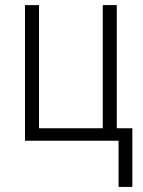

<svg xmlns="http://www.w3.org/2000/svg" viewBox="-20 -552 561 753"><path d="M499 181H445V0H78V-532H133V-49H383V-532H438V-49H499Z"/></svg>

Font: Noto Sans UI SemiCondensed Light
Style: Regular
Weight: 300
Width: 4
Designer: Monotype Design Team
Foundry: Monotype Imaging Inc.
Version: Version 1.901